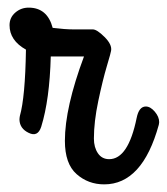

<svg xmlns="http://www.w3.org/2000/svg" viewBox="-20 -455 437 503"><path d="M253 28Q211 28 180.5 1Q150 -26 150 -86Q150 -173 200 -307H124H113Q110 -194 88 -123Q79 -95 55 -107Q32 -118 31 -141Q31 -146 32 -151Q46 -200 48 -325Q5 -349 5 -389Q5 -409 20 -422Q35 -435 55 -435Q104 -435 118 -382Q151 -378 171 -378H223Q234 -378 254 -358Q274 -338 271 -322Q271 -319 260 -282Q249 -245 237.5 -190.5Q226 -136 226 -92Q226 -69 236.5 -53.5Q247 -38 266 -38Q316 -38 338 -146Q344 -176 362 -176Q374 -176 385.5 -162.5Q397 -149 397 -135Q397 -133 396.5 -131Q396 -129 396 -128Q353 28 253 28Z"/></svg>

Font: Grand Hotel
Style: Regular
Weight: 400
Designer: Brian J. Bonislawsky & Jim Lyles for Astigmatic (AOETI)
Foundry: Astigmatic (AOETI)
Version: Version 001.000